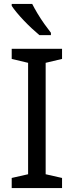

<svg xmlns="http://www.w3.org/2000/svg" viewBox="-20 -964 379 984"><path d="M298 0H40V-52L124 -71V-642L40 -662V-714H298V-662L214 -642V-71L298 -52ZM145 -944Q156 -922 172.5 -894.5Q189 -867 207.5 -841Q226 -815 241 -796V-784H182Q165 -798 144 -817.5Q123 -837 102.5 -858.5Q82 -880 65.5 -900Q49 -920 40 -934V-944Z"/></svg>

Font: Noto Sans Gurmukhi
Style: Regular
Weight: 400
Designer: Jelle Bosma - Monotype Design Team
Foundry: Monotype Imaging Inc.
Version: Version 2.003